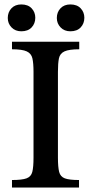

<svg xmlns="http://www.w3.org/2000/svg" viewBox="-20 -845 412 865"><path d="M336 0H34V-34Q79 -34 99.5 -41.5Q120 -49 125.5 -70.5Q131 -92 131 -135V-521Q131 -560 126 -582Q121 -604 100.5 -613.5Q80 -623 34 -623V-657H337V-623Q291 -623 270.5 -613.5Q250 -604 245.5 -582Q241 -560 241 -521V-135Q241 -92 246.5 -70.5Q252 -49 272 -41.5Q292 -34 336 -34ZM297 -704Q270 -704 253 -721.5Q236 -739 236 -764Q236 -790 252.5 -807.5Q269 -825 297 -825Q327 -825 343.5 -807.5Q360 -790 360 -765Q360 -739 343.5 -721.5Q327 -704 297 -704ZM76 -704Q49 -704 32 -721.5Q15 -739 15 -764Q15 -790 31.5 -807.5Q48 -825 76 -825Q106 -825 122.5 -807.5Q139 -790 139 -765Q139 -739 122.5 -721.5Q106 -704 76 -704Z"/></svg>

Font: STIX Two Text Medium
Style: Regular
Weight: 500
Designer: Ross Mills, John Hudson & Paul Hanslow, Tiro Typeworks Ltd; with prior portions MicroPress Inc., and Coen Hoffman.
Foundry: Tiro Typeworks Ltd
Version: Version 2.13 b171